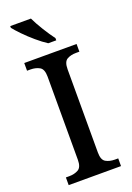

<svg xmlns="http://www.w3.org/2000/svg" viewBox="-174 -993 723 1055"><g transform="rotate(-20 188.0 -465.5)"><path d="M35 0V-45H55Q85 -45 107.5 -57.5Q130 -70 130 -113V-600Q130 -644 107.5 -656.5Q85 -669 55 -669H35V-714H341V-669H322Q290 -669 268.5 -656.5Q247 -644 247 -600V-113Q247 -70 269 -57.5Q291 -45 322 -45H341V0ZM196 -771Q168 -789 134.5 -817.5Q101 -846 73 -875Q45 -904 32 -921V-931H153Q169 -897 195 -855Q221 -813 243 -784V-771Z"/></g></svg>

Font: Noto Serif Sinhala Medium
Style: Regular
Weight: 500
Designer: Jelle Bosma - Monotype Design Team
Foundry: Monotype Imaging Inc.
Version: Version 2.007; ttfautohint (v1.8.4.7-5d5b)